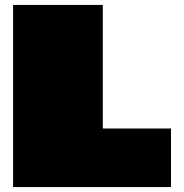

<svg xmlns="http://www.w3.org/2000/svg" viewBox="-20 -757 745 777"><path d="M33 0V-737H396V-237H672V0Z"/></svg>

Font: Tomorrow Black
Style: Regular
Weight: 900
Designer: Tony de Marco, Monica Rizzolli
Foundry: Just in Type
Version: Version 2.002